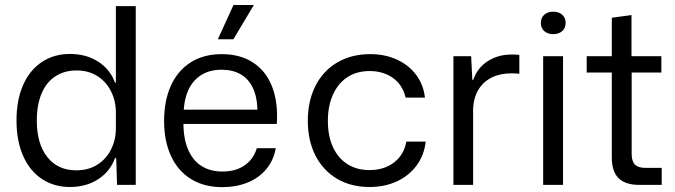

<svg xmlns="http://www.w3.org/2000/svg" viewBox="-20 -754 2751 783"><path d="M47.3 -262.7Q47.3 -346.4 74.3 -407.4Q101.3 -468.4 150.8 -501.2Q200.3 -534 264.9 -534Q332 -534 380.8 -502.4Q429.6 -470.7 448.9 -417.1H452.6V-729H533.6V0H457.3L453.9 -109H448.9Q429.6 -55.4 380.8 -23.4Q332 8.6 264.9 8.6Q200.3 8.6 150.8 -24.2Q101.3 -57 74.3 -118.4Q47.3 -179.7 47.3 -262.7ZM452.6 -231.1V-295Q452.6 -341.6 433.1 -380.9Q413.7 -420.3 377.4 -443.5Q341.1 -466.7 292.3 -466.7Q242.3 -466.7 205.5 -442.5Q168.7 -418.3 149.4 -372.3Q130.1 -326.3 130.1 -262.7Q130.1 -167.4 173 -113.4Q215.9 -59.4 290.9 -59.4Q341.1 -59.4 377.6 -82.8Q414 -106.1 433.3 -145.4Q452.6 -184.6 452.6 -231.1Z M649.2 -260.3Q649.2 -343.3 676.9 -404.6Q704.7 -465.8 757.4 -499.5Q810.2 -533.2 883.8 -533.2Q961.5 -533.2 1014.3 -497.4Q1067.2 -461.7 1090.9 -397.3Q1114.7 -332.8 1108.8 -248.7H728Q728.7 -184.5 748.5 -140.9Q768.3 -97.3 803.5 -75.9Q838.7 -54.5 886.7 -54.5Q942 -54.5 978.1 -80Q1014.2 -105.5 1027.2 -149.5H1104.7Q1096 -100.5 1066.1 -64.4Q1036.2 -28.3 989.7 -9.6Q943.3 9.2 886.7 9.2Q812 9.2 758.6 -24.1Q705.2 -57.3 677.2 -118.2Q649.2 -179 649.2 -260.3ZM720.3 -306.8H1038.7L1030 -293.5Q1030.3 -353.8 1012.4 -392.9Q994.5 -432 961.8 -450.8Q929 -469.7 883.8 -469.7Q813.8 -469.7 772.8 -424.8Q731.8 -379.8 728.8 -295ZM932.2 -733.6H1015.2L931.8 -593.9H868.5Z M1235.3 -261.6Q1235.3 -342.3 1266.6 -404Q1297.9 -465.7 1355.8 -499.5Q1413.7 -533.3 1490.1 -533.3Q1549.6 -533.3 1598.3 -511.1Q1647 -489 1677 -448.8Q1707 -408.6 1713 -356H1634.1Q1622 -408 1582.5 -436.1Q1543 -464.3 1487.6 -464.3Q1434.3 -464.3 1396.1 -438.8Q1358 -413.3 1337.6 -367.6Q1317.1 -322 1317.1 -261.3Q1317.1 -198.7 1338.2 -153.4Q1359.3 -108.1 1397.4 -84.3Q1435.6 -60.4 1486.6 -60.4Q1547 -60.4 1587.4 -91.9Q1627.9 -123.3 1636.9 -176.6H1716.1Q1709.9 -120.9 1678.7 -78.9Q1647.6 -36.9 1598 -14.1Q1548.4 8.6 1486.6 8.6Q1411.4 8.6 1354.5 -25Q1297.6 -58.6 1266.4 -119.7Q1235.3 -180.9 1235.3 -261.6Z M1829.1 -524.7H1901.4L1906.3 -427.9H1909.7Q1926.7 -477.3 1969 -504.5Q2011.3 -531.7 2066.4 -531.7Q2071.4 -531.7 2076.4 -531.7Q2087.1 -531 2097.9 -530.3V-453.4Q2080.1 -454.9 2066 -454.9Q2020 -454.9 1986 -438.3Q1952 -421.7 1932.1 -389.9Q1912.3 -358.1 1909.4 -313.4V0H1829.1Z M2195.1 -524.7H2276.1V0H2195.1ZM2185.6 -660.6Q2185.6 -681.7 2199.7 -694.1Q2213.9 -706.4 2236.1 -706.4Q2258.4 -706.4 2272.6 -694.1Q2286.7 -681.7 2286.7 -660.6Q2286.7 -639.4 2272.6 -627.1Q2258.4 -614.7 2236.1 -614.7Q2213.9 -614.7 2199.7 -627.1Q2185.6 -639.4 2185.6 -660.6Z M2475 -112.7V-458.1H2372.6V-524.7H2475V-681.6L2555.3 -692.6V-524.7H2677.1V-458.1H2556V-125.9Q2556 -95.9 2569.6 -82.6Q2583.1 -69.4 2611.4 -69.4H2678.6V0H2586.7Q2530.6 0 2502.8 -27.2Q2475 -54.4 2475 -112.7Z"/></svg>

Font: Mona Sans VF XLt
Style: Regular
Weight: 200
Designer: Deni Anggara
Foundry: GitHub
Version: Version 2.000;Glyphs 3.2.3 (3260)